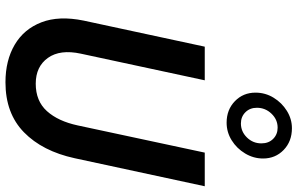

<svg xmlns="http://www.w3.org/2000/svg" viewBox="-208 -842 1062 685"><g transform="rotate(90 322.5 -500.0)"><path d="M274 11Q196 11 140 -22Q84 -55 60 -117.5Q36 -180 54 -268L147 -700H267L172 -258Q156 -184 187 -140.5Q218 -97 279 -97Q341 -97 377 -137Q413 -177 428 -247L525 -700H645L545 -236Q520 -121 452.5 -55Q385 11 274 11ZM418 -778Q372 -778 341.5 -807.5Q311 -837 311 -881Q311 -916 329 -945.5Q347 -975 376 -993Q405 -1011 438 -1011Q485 -1011 515.5 -981.5Q546 -952 546 -908Q546 -874 528 -844Q510 -814 481 -796Q452 -778 418 -778ZM421 -829Q450 -829 471 -850.5Q492 -872 492 -902Q492 -928 476 -944Q460 -960 436 -960Q407 -960 386 -938Q365 -916 365 -886Q365 -861 381 -845Q397 -829 421 -829Z"/></g></svg>

Font: Red Hat Mono Medium
Style: Italic
Weight: 500
Italic angle: -12°
Monospace: yes
Designer: Pentagram, MCKL
Foundry: Pentagram, MCKL
Version: Version 1.023; ttfautohint (v1.8.3)